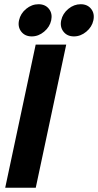

<svg xmlns="http://www.w3.org/2000/svg" viewBox="-20 -875 457 895"><path d="M4.3 0 146.3 -667H288.7L146.7 0ZM128 -705.3Q96.7 -705.3 79.3 -727.3Q62 -749.3 68.7 -780.3Q75.5 -812 101.9 -833.7Q128.3 -855.3 159.6 -855.3Q190.8 -855.3 208.1 -833.7Q225.3 -812 218.7 -780.3Q212 -749.3 185.6 -727.3Q159.3 -705.3 128 -705.3ZM324.6 -705.3Q293.3 -705.3 276 -727.3Q258.7 -749.3 265.3 -780.3Q272.2 -812 298.6 -833.7Q325 -855.3 356.2 -855.3Q387.5 -855.3 404.7 -833.7Q422 -812 415.3 -780.3Q408.7 -749.3 382.3 -727.3Q355.9 -705.3 324.6 -705.3Z"/></svg>

Font: Epunda Sans Light
Style: Italic
Weight: 300
Italic angle: -12.0243°
Designer: Simon Atzbach
Foundry: typofactur
Version: Version 2.204